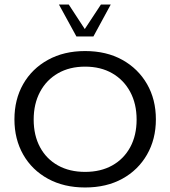

<svg xmlns="http://www.w3.org/2000/svg" viewBox="-20 -820 754 850"><path d="M356.7 10Q263 10 192.4 -28.6Q121.7 -67.2 82.8 -135.5Q43.9 -203.8 43.9 -291.6Q43.9 -380 82.8 -448Q121.7 -516 192.4 -555Q263 -594 356.7 -594Q451.3 -594 521.5 -555Q591.6 -516 630.8 -448Q670.1 -380 670.1 -291.6Q670.1 -203.8 630.8 -135.5Q591.6 -67.2 521.5 -28.6Q451.3 10 356.7 10ZM356.7 -59Q425.8 -59 476.8 -87.5Q527.9 -116 556.4 -168.2Q584.8 -220.5 584.8 -290.6Q584.8 -360.4 556.4 -413.3Q527.9 -466.2 476.8 -495.6Q425.8 -525 356.7 -525Q287.9 -525 236.7 -495.6Q185.5 -466.2 157.3 -413.3Q129.1 -360.4 129.1 -290.6Q129.1 -220.5 157.3 -168.2Q185.5 -116 236.7 -87.5Q287.9 -59 356.7 -59ZM318.3 -658.5 241 -799.8H284.5L355.3 -691.4L426.7 -799.8H470.2L393.5 -658.5Z"/></svg>

Font: Rokkitt SemiBold
Style: Regular
Weight: 600
Designer: Vernon Adams
Foundry: Vernon Adams
Version: Version 3.103